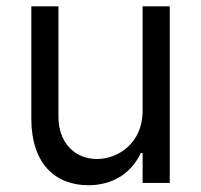

<svg xmlns="http://www.w3.org/2000/svg" viewBox="-20 -565 621 593"><path d="M420.5 -223C420.5 -120.7 342.3 -73.9 279.8 -73.9C210.2 -73.9 160.5 -125 160.5 -204.5V-545.5H76.7V-198.9C76.7 -59.7 150.6 7.1 252.8 7.1C335.2 7.1 389.2 -36.9 414.8 -92.3H420.5V0H504.3V-545.5H420.5Z"/></svg>

Font: Margiela Sans
Style: Regular
Weight: 400
Designer: Stefan Endress, Andreas Faust
Version: Version 1.100;FEAKit 1.0